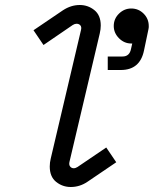

<svg xmlns="http://www.w3.org/2000/svg" viewBox="-20 -734 652 768"><path d="M263 14Q230 14 204.5 -6.5Q179 -27 179 -68Q179 -76 180 -84Q181 -92 183 -100L304 -614Q307 -626 301.5 -632.5Q296 -639 286 -639Q279 -639 271 -634L154 -554L114 -613L232 -693Q264 -714 299 -714Q332 -714 357.5 -693.5Q383 -673 383 -632Q383 -625 382 -616.5Q381 -608 379 -600L258 -87Q255 -75 260.5 -68Q266 -61 275 -61Q282 -61 290 -66L405 -144L445 -85L330 -7Q299 14 263 14ZM411 -454V-508H470Q498 -508 504 -538L509 -560H505Q477 -560 456 -581Q435 -602 435 -630Q435 -659 456 -679.5Q477 -700 505 -700Q534 -700 554.5 -679.5Q575 -659 575 -630Q575 -628 575 -625Q575 -622 574 -618L556 -532Q540 -454 463 -454Z"/></svg>

Font: Space Mono
Style: Italic
Weight: 400
Italic angle: -12°
Monospace: yes
Designer: Colophon Foundry + Benjamin Critton
Foundry: Colophon Foundry & Benjamin Critton
Version: Version 1.003; ttfautohint (v1.8.4.7-5d5b)